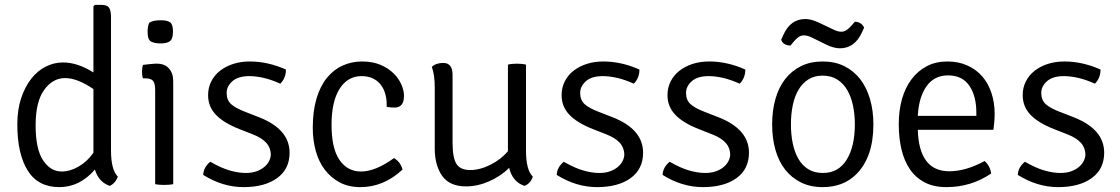

<svg xmlns="http://www.w3.org/2000/svg" viewBox="-20 -755 4589 787"><path d="M238 -499Q298 -499 363 -458V-729L369 -735H396Q419 -735 427 -723.5Q435 -712 435 -685V-138Q435 -59 463 -31Q453 -4 430 7Q384 -9 369 -60Q307 12 223 12Q136 12 93.5 -56Q51 -124 51 -245Q51 -306 67 -353.5Q83 -401 109 -433.5Q135 -466 168.5 -482.5Q202 -499 238 -499ZM233 -52Q267 -52 302.5 -72.5Q338 -93 363 -129V-390Q297 -435 247 -435Q196 -435 161 -386.5Q126 -338 126 -241Q126 -144 156.5 -98Q187 -52 233 -52Z M690 -422V0Q675 3 653 3Q631 3 616 0V-386Q616 -414 607 -424Q598 -434 575 -434H566Q562 -445 562 -461Q562 -477 566 -489Q585 -491 597 -492.5Q609 -494 616 -494H624Q655 -494 672.5 -474.5Q690 -455 690 -422ZM592 -662Q608 -672 638 -672Q667 -672 678 -663Q689 -654 689 -625Q689 -596 677 -586.5Q665 -577 638 -577Q614 -577 599.5 -584.5Q585 -592 585 -625Q585 -648 592 -662Z M813 -38Q814 -69 842 -92Q887 -66 922.5 -56Q958 -46 987 -46Q1012 -46 1030.5 -52.5Q1049 -59 1062 -69.5Q1075 -80 1082 -93Q1089 -106 1090 -119Q1090 -149 1071.5 -169.5Q1053 -190 1017 -204L961 -226Q897 -251 865 -284.5Q833 -318 833 -365Q833 -396 846 -421.5Q859 -447 882 -465Q905 -483 936 -493Q967 -503 1004 -503Q1078 -503 1152 -470Q1152 -435 1129 -412Q1091 -429 1059.5 -436Q1028 -443 1002 -443Q956 -443 932.5 -422Q909 -401 909 -374Q909 -345 927 -328.5Q945 -312 984 -297L1043 -274Q1167 -225 1167 -129Q1167 -62 1116 -25Q1065 12 978 12Q893 12 813 -38Z M1565 -317V-328Q1565 -350 1559 -371Q1553 -392 1540.5 -408Q1528 -424 1508.5 -433.5Q1489 -443 1462 -443Q1405 -443 1372 -391Q1339 -339 1339 -243Q1339 -147 1371.5 -99.5Q1404 -52 1460 -52Q1519 -52 1595 -107Q1622 -91 1630 -60Q1553 12 1457 12Q1409 12 1373 -7Q1337 -26 1312 -58.5Q1287 -91 1274.5 -135.5Q1262 -180 1262 -231Q1262 -300 1277.5 -351.5Q1293 -403 1320.5 -436.5Q1348 -470 1385 -486.5Q1422 -503 1464 -503Q1507 -503 1539 -489.5Q1571 -476 1592.5 -455Q1614 -434 1625 -409Q1636 -384 1636 -362Q1636 -314 1597 -314Q1583 -314 1565 -317Z M1762 -147V-396Q1762 -449 1750 -481Q1767 -497 1797 -497Q1835 -497 1835 -448V-171Q1835 -108 1851 -83Q1867 -58 1907 -58Q1947 -58 1990 -79.5Q2033 -101 2062 -135V-490Q2068 -492 2078 -493Q2088 -494 2099 -494Q2110 -494 2119.5 -493Q2129 -492 2136 -490V-138Q2136 -58 2164 -31Q2155 -3 2130 7Q2081 -9 2067 -67Q2033 -33 1985.5 -12Q1938 9 1890 9Q1823 9 1792.5 -34Q1762 -77 1762 -147Z M2262 -38Q2263 -69 2291 -92Q2336 -66 2371.5 -56Q2407 -46 2436 -46Q2461 -46 2479.5 -52.5Q2498 -59 2511 -69.5Q2524 -80 2531 -93Q2538 -106 2539 -119Q2539 -149 2520.5 -169.5Q2502 -190 2466 -204L2410 -226Q2346 -251 2314 -284.5Q2282 -318 2282 -365Q2282 -396 2295 -421.5Q2308 -447 2331 -465Q2354 -483 2385 -493Q2416 -503 2453 -503Q2527 -503 2601 -470Q2601 -435 2578 -412Q2540 -429 2508.5 -436Q2477 -443 2451 -443Q2405 -443 2381.5 -422Q2358 -401 2358 -374Q2358 -345 2376 -328.5Q2394 -312 2433 -297L2492 -274Q2616 -225 2616 -129Q2616 -62 2565 -25Q2514 12 2427 12Q2342 12 2262 -38Z M2696 -38Q2697 -69 2725 -92Q2770 -66 2805.5 -56Q2841 -46 2870 -46Q2895 -46 2913.5 -52.5Q2932 -59 2945 -69.5Q2958 -80 2965 -93Q2972 -106 2973 -119Q2973 -149 2954.5 -169.5Q2936 -190 2900 -204L2844 -226Q2780 -251 2748 -284.5Q2716 -318 2716 -365Q2716 -396 2729 -421.5Q2742 -447 2765 -465Q2788 -483 2819 -493Q2850 -503 2887 -503Q2961 -503 3035 -470Q3035 -435 3012 -412Q2974 -429 2942.5 -436Q2911 -443 2885 -443Q2839 -443 2815.5 -422Q2792 -401 2792 -374Q2792 -345 2810 -328.5Q2828 -312 2867 -297L2926 -274Q3050 -225 3050 -129Q3050 -62 2999 -25Q2948 12 2861 12Q2776 12 2696 -38Z M3490 -41Q3437 12 3352 12Q3302 12 3263.5 -7Q3225 -26 3198.5 -59.5Q3172 -93 3158.5 -140.5Q3145 -188 3145 -245Q3145 -302 3158.5 -349.5Q3172 -397 3198.5 -431Q3225 -465 3263.5 -484Q3302 -503 3352 -503Q3402 -503 3440.5 -484Q3479 -465 3505.5 -431Q3532 -397 3546 -349.5Q3560 -302 3560 -245Q3560 -111 3490 -41ZM3353 -46Q3417 -46 3450.5 -100.5Q3484 -155 3484 -245Q3484 -285 3476.5 -321.5Q3469 -358 3453 -385.5Q3437 -413 3412 -429Q3387 -445 3352 -445Q3318 -445 3293.5 -429.5Q3269 -414 3253 -387Q3237 -360 3229.5 -323.5Q3222 -287 3222 -245Q3222 -203 3229.5 -167Q3237 -131 3252.5 -104Q3268 -77 3293 -61.5Q3318 -46 3353 -46ZM3369 -571 3308 -601Q3290 -610 3275 -610Q3264 -610 3254.5 -604Q3245 -598 3233 -584L3220 -568Q3189 -570 3182 -592L3191 -612Q3220 -677 3281 -677Q3305 -677 3335 -663L3396 -634Q3404 -630 3412 -627.5Q3420 -625 3428 -625Q3448 -624 3471 -651L3484 -666Q3511 -665 3522 -642L3513 -622Q3483 -557 3423 -557Q3399 -557 3369 -571Z M4052 -223H3742Q3747 -53 3871 -53Q3939 -53 4016 -95Q4038 -75 4043 -44Q3961 12 3859 12Q3807 12 3770 -7.5Q3733 -27 3709.5 -61.5Q3686 -96 3675 -143Q3664 -190 3664 -246Q3664 -303 3677.5 -350Q3691 -397 3717 -431Q3743 -465 3779.5 -484Q3816 -503 3863 -503Q3909 -503 3945.5 -486.5Q3982 -470 4006.5 -441.5Q4031 -413 4044 -373.5Q4057 -334 4057 -289Q4057 -271 4055.5 -254.5Q4054 -238 4052 -223ZM3742 -280H3982V-293Q3982 -362 3953 -404Q3924 -446 3866 -446Q3809 -446 3777.5 -401Q3746 -356 3742 -280Z M4152 -38Q4153 -69 4181 -92Q4226 -66 4261.5 -56Q4297 -46 4326 -46Q4351 -46 4369.5 -52.5Q4388 -59 4401 -69.5Q4414 -80 4421 -93Q4428 -106 4429 -119Q4429 -149 4410.5 -169.5Q4392 -190 4356 -204L4300 -226Q4236 -251 4204 -284.5Q4172 -318 4172 -365Q4172 -396 4185 -421.5Q4198 -447 4221 -465Q4244 -483 4275 -493Q4306 -503 4343 -503Q4417 -503 4491 -470Q4491 -435 4468 -412Q4430 -429 4398.5 -436Q4367 -443 4341 -443Q4295 -443 4271.5 -422Q4248 -401 4248 -374Q4248 -345 4266 -328.5Q4284 -312 4323 -297L4382 -274Q4506 -225 4506 -129Q4506 -62 4455 -25Q4404 12 4317 12Q4232 12 4152 -38Z"/></svg>

Font: Signika
Style: Light
Weight: 300
Designer: Anna Giedrys
Foundry: Anna Giedrys
Version: Version 1.001